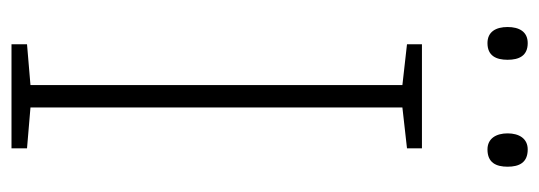

<svg xmlns="http://www.w3.org/2000/svg" viewBox="-322 -616 938 334"><g transform="rotate(90 147.0 -449.0)"><path d="M27 -863C27 -843 35 -828 55 -828C77 -828 84 -843 84 -863C84 -883 77 -898 55 -898C35 -898 27 -883 27 -863ZM212 -863C212 -843 221 -828 240 -828C263 -828 270 -843 270 -863C270 -883 263 -898 240 -898C221 -898 212 -883 212 -863ZM238 0V-27L167 -33V-680L238 -688V-714H57V-688L128 -680V-33L57 -27V0Z"/></g></svg>

Font: Noto Sans Myanmar ExtraLight
Style: Regular
Weight: 200
Designer: Monotype Design Team
Foundry: Monotype Imaging Inc.
Version: Version 2.107